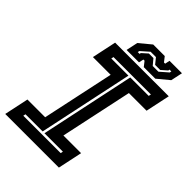

<svg xmlns="http://www.w3.org/2000/svg" viewBox="-260 -945 1049 1049"><g transform="rotate(45 265.0 -420.0)"><path d="M-17 0 13 -141.5H150L239 -558.5H102L132 -700H546.5L516.5 -558.5H380L291 -141.5H427.5L397.5 0ZM59.5 -63H348.5L351.5 -77H209L325 -624H467.5L470.5 -638H181.5L178.5 -624H311L195 -77H62.5ZM204.5 -716 219 -784 286.5 -840H375.5L397.5 -812H406.5L412.5 -840H508.5L494 -772L426.5 -716H337.5L315.5 -744H306.5L300.5 -716ZM256 -751H270L271.5 -759L304.5 -788.5H339.5L367.5 -755H411.5L458.5 -796L460.5 -806H446.5L445 -798L411.5 -768.5H372.5L345.5 -802H304.5L258 -761Z"/></g></svg>

Font: Tourney
Style: Bold Italic
Weight: 700
Italic angle: -12°
Version: Version 1.015